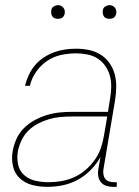

<svg xmlns="http://www.w3.org/2000/svg" viewBox="-20 -717 540 745"><path d="M163 8Q133 8 105.5 1Q78 -6 57.5 -24.5Q37 -43 30.5 -71.5Q24 -100 29 -129Q33 -153 43.5 -177Q54 -201 72.5 -219.5Q91 -238 114 -250.5Q137 -263 161.5 -270.5Q186 -278 210.5 -280.5Q235 -283 259 -283H399L407 -334Q411 -357 411.5 -379.5Q412 -402 406.5 -422.5Q401 -443 389 -460.5Q377 -478 359.5 -489.5Q342 -501 320 -505.5Q298 -510 275 -510Q247 -510 218 -504Q189 -498 163.5 -481Q138 -464 120 -438Q102 -412 96 -384H77Q82 -405 91.5 -425.5Q101 -446 115.5 -463.5Q130 -481 150 -494Q170 -507 190.5 -514.5Q211 -522 232.5 -525Q254 -528 275 -528Q301 -528 325 -523Q349 -518 369.5 -505.5Q390 -493 404 -473.5Q418 -454 424.5 -431Q431 -408 431 -382.5Q431 -357 427 -331L381 -58Q380 -49 381.5 -39.5Q383 -30 388.5 -23Q394 -16 403 -13Q412 -10 421 -10H433V8H418Q405 8 392.5 4Q380 0 372 -9.5Q364 -19 361.5 -32Q359 -45 361 -58L370 -108Q355 -81 332 -57.5Q309 -34 281 -19Q253 -4 223 2Q193 8 163 8ZM169 -10Q194 -10 219.5 -14.5Q245 -19 269 -30Q293 -41 313 -58.5Q333 -76 348.5 -98Q364 -120 372 -144.5Q380 -169 384 -194L396 -265H259Q237 -265 214.5 -263Q192 -261 170 -254.5Q148 -248 127 -237Q106 -226 89.5 -209.5Q73 -193 63 -171.5Q53 -150 49 -128Q45 -102 50.5 -77.5Q56 -53 74.5 -37Q93 -21 118 -15.5Q143 -10 169 -10ZM404 -644Q398 -644 392.5 -646Q387 -648 383.5 -653Q380 -658 379 -664Q378 -670 379 -676Q379 -681 381.5 -685Q384 -689 388 -691.5Q392 -694 396 -695.5Q400 -697 405 -697Q411 -697 416.5 -694.5Q422 -692 426 -687Q430 -682 431 -676Q432 -670 431 -664Q430 -659 427.5 -655Q425 -651 421.5 -648.5Q418 -646 413.5 -645Q409 -644 404 -644ZM204 -644Q198 -644 192.5 -646Q187 -648 183.5 -653Q180 -658 179 -664Q178 -670 179 -676Q179 -681 181.5 -685Q184 -689 188 -691.5Q192 -694 196 -695.5Q200 -697 205 -697Q211 -697 216.5 -694.5Q222 -692 226 -687Q230 -682 231 -676Q232 -670 231 -664Q230 -659 227.5 -655Q225 -651 221.5 -648.5Q218 -646 213.5 -645Q209 -644 204 -644Z"/></svg>

Font: Iosevka SS18 Thin
Style: Italic
Weight: 100
Italic angle: -9°
Monospace: yes
Designer: Belleve Invis
Foundry: Belleve Invis
Version: Version 25.1.1; ttfautohint (v1.8.4)